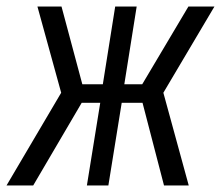

<svg xmlns="http://www.w3.org/2000/svg" viewBox="-44 -570 679 590"><path d="M-24 0 144 -285 71 -550H145L209 -311H272L310 -550H376L338 -311H393L535 -550H615L458 -285L536 0H460L394 -254H330L289 0H223L264 -254H207L58 0Z"/></svg>

Font: JetBrains Mono NL Light
Style: Italic
Weight: 300
Italic angle: -9°
Designer: Philipp Nurullin, Konstantin Bulenkov
Foundry: JetBrains
Version: Version 2.304; ttfautohint (v1.8.4.7-5d5b)